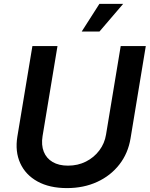

<svg xmlns="http://www.w3.org/2000/svg" viewBox="-20 -967 778 998"><path d="M328.1 10.7Q237.3 10.7 175 -23.7Q112.8 -58.1 85.2 -118.7Q57.6 -179.2 70.3 -257.3L148.4 -727.5H278.8L201.2 -259.3Q193.8 -212.9 207.5 -178.5Q221.2 -144 253.4 -125Q285.6 -106 333.5 -106Q384.8 -106 426.8 -127.2Q468.8 -148.4 496.3 -185.1Q523.9 -221.7 531.2 -267.6L607.4 -727.5H737.8L658.7 -248.5Q646 -170.4 600.6 -112.1Q555.2 -53.7 485.1 -21.5Q415 10.7 328.1 10.7ZM404.8 -803.2 496.6 -946.8H620.1L497.1 -803.2Z"/></svg>

Font: Inter SemiBold
Style: Italic
Weight: 600
Italic angle: -9.3988°
Designer: Rasmus Andersson
Foundry: rsms
Version: Version 4.001;git-66647c0bb